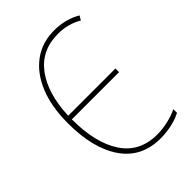

<svg xmlns="http://www.w3.org/2000/svg" viewBox="-215 -822 931 931"><g transform="rotate(-45 250.0 -357.0)"><path d="M327 11Q197 11 128.5 -87.5Q60 -186 60 -358Q60 -472 93.5 -554Q127 -636 188 -680.5Q249 -725 331 -725Q409 -725 470 -689L457 -667Q402 -700 333 -700Q219 -700 156 -615.5Q93 -531 87 -384H411V-359H87V-358Q87 -198 147.5 -106Q208 -14 329 -14Q364 -14 401.5 -22.5Q439 -31 470 -46V-21Q443 -6 404 2.5Q365 11 327 11Z"/></g></svg>

Font: Noto Sans Mono ExtraCondensed Thin
Style: Regular
Weight: 100
Width: 2
Designer: Monotype Design Team
Foundry: Monotype Imaging Inc.
Version: Version 2.014; ttfautohint (v1.8.4.7-5d5b)